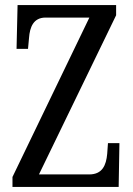

<svg xmlns="http://www.w3.org/2000/svg" viewBox="-20 -734 523 754"><path d="M29 0H446L449 -172H404L401 -130C397 -85 382 -49 330 -49H133L436 -674V-714H49L45 -542H90L94 -585C97 -627 111 -665 159 -665H331L29 -39Z"/></svg>

Font: Noto Serif Sinhala ExtraCondensed
Style: Regular
Weight: 400
Width: 2
Designer: Jelle Bosma - Monotype Design Team
Foundry: Monotype Imaging Inc.
Version: Version 2.007